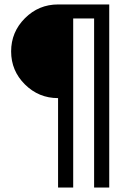

<svg xmlns="http://www.w3.org/2000/svg" viewBox="-20 -614 586 863"><path d="M241 229V-173Q154 -173 92 -234.5Q30 -296 30 -383Q30 -470 92 -532Q154 -594 241 -594H471V229H403V-531H309V229Z"/></svg>

Font: Average Sans
Style: Regular
Weight: 400
Designer: Eduardo Rodriguez Tunni
Foundry: Eduardo Rodriguez Tunni
Version: Version 1.002